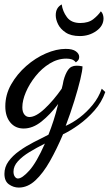

<svg xmlns="http://www.w3.org/2000/svg" viewBox="-39 -568 496 868"><path d="M46 280Q22 280 1.5 265.5Q-19 251 -19 218Q-19 187 -0.5 161.5Q18 136 48 114.5Q78 93 113 75Q148 57 180 41Q192 11 203 -23Q214 -57 224 -98Q188 -50 148.5 -18.5Q109 13 68 13Q30 13 7.5 -14.5Q-15 -42 -15 -87Q-15 -140 11.5 -186.5Q38 -233 79.5 -269.5Q121 -306 168.5 -326.5Q216 -347 258 -347Q289 -347 304 -336Q319 -325 319 -311Q319 -300 312.5 -293.5Q306 -287 304 -286Q296 -296 285.5 -299.5Q275 -303 261 -303Q222 -303 186 -281Q150 -259 122 -224Q94 -189 78 -151.5Q62 -114 62 -83Q62 -62 71 -50.5Q80 -39 94 -39Q123 -39 163 -76.5Q203 -114 240 -167Q243 -177 244.5 -185Q246 -193 248 -203Q256 -234 269 -252.5Q282 -271 307 -271Q312 -271 319 -270.5Q326 -270 334 -268Q334 -250 324 -208.5Q314 -167 297 -112Q280 -57 258 1Q290 -13 321.5 -37Q353 -61 380 -94Q407 -127 421 -167L437 -152Q421 -106 388 -68.5Q355 -31 316.5 -3.5Q278 24 246 39Q218 105 187 160Q156 215 121 247.5Q86 280 46 280ZM42 239Q61 239 93.5 203Q126 167 164 81Q126 100 94 119.5Q62 139 42 161Q22 183 22 208Q22 222 28 230.5Q34 239 42 239ZM322 -405Q282 -405 258 -421Q234 -437 223.5 -458.5Q213 -480 213 -499Q213 -517 220 -529Q227 -541 240 -548Q244 -517 263.5 -490.5Q283 -464 324 -464Q361 -464 383 -481.5Q405 -499 417 -517Q424 -510 426.5 -501Q429 -492 429 -485Q429 -451 396.5 -428Q364 -405 322 -405Z"/></svg>

Font: Dancing Script SemiBold
Style: Regular
Weight: 600
Designer: Pablo Impallari
Foundry: Pablo Impallari
Version: Version 2.001